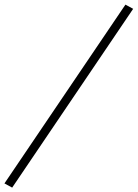

<svg xmlns="http://www.w3.org/2000/svg" viewBox="-28 -812 610 850"><path d="M527.3 -791.5 561.5 -772.9 25.9 18.6 -8.3 0Z"/></svg>

Font: Resagnicto
Style: Italic
Weight: 500
Italic angle: -10°
Version: Version 0.999